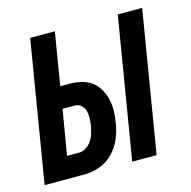

<svg xmlns="http://www.w3.org/2000/svg" viewBox="-96 -602 679 684"><g transform="rotate(-15 243.5 -260.0)"><path d="M310 0 396 -520H486L400 0ZM-13 0 73 -520H164L132 -326H165Q187 -326 208.5 -321Q230 -316 246.5 -304Q263 -292 273.5 -274Q284 -256 289 -235.5Q294 -215 293.5 -192.5Q293 -170 289 -148Q285 -120 273.5 -92.5Q262 -65 241 -43Q220 -21 191.5 -10.5Q163 0 136 0ZM136 -80Q149 -80 161.5 -88Q174 -96 182 -108Q190 -120 194 -133.5Q198 -147 201 -161Q203 -174 203.5 -188Q204 -202 201 -214.5Q198 -227 188.5 -236.5Q179 -246 165 -246H119L91 -80Z"/></g></svg>

Font: Iosevka SS04 Medium Oblique
Style: Regular
Weight: 500
Italic angle: -9°
Monospace: yes
Designer: Belleve Invis
Foundry: Belleve Invis
Version: Version 19.0.0; ttfautohint (v1.8.4)